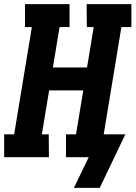

<svg xmlns="http://www.w3.org/2000/svg" viewBox="-21 -755 651 922"><path d="M458 147H334L405 0H296V-110H344L379 -321H215L180 -110H213L214 0H-1V-110H47L132 -625H99V-735H313V-625H265L233 -431H397L429 -625H396L395 -735H610V-625H562L477 -110H581Z"/></svg>

Font: Iosevka HT Extrabold Extended
Style: Italic
Weight: 800
Width: 7
Italic angle: -9°
Monospace: yes
Designer: Belleve Invis
Foundry: Belleve Invis
Version: Version 32.3.0; ttfautohint (v1.8.4)